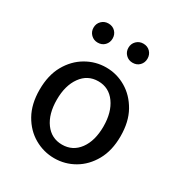

<svg xmlns="http://www.w3.org/2000/svg" viewBox="-162 -781 850 906"><g transform="rotate(30 263.0 -328.5)"><path d="M263 11Q205 11 154.5 -18Q104 -47 73 -102Q42 -157 42 -235Q42 -314 73 -369Q104 -424 154.5 -453.5Q205 -483 263 -483Q321 -483 371 -453.5Q421 -424 452 -369Q483 -314 483 -235Q483 -157 452 -102Q421 -47 371 -18Q321 11 263 11ZM263 -63Q321 -63 355.5 -110Q390 -157 390 -235Q390 -312 355.5 -360Q321 -408 263 -408Q205 -408 170.5 -360Q136 -312 136 -235Q136 -157 170.5 -110Q205 -63 263 -63ZM168 -564Q146 -564 131 -579Q116 -594 116 -616Q116 -638 131 -653Q146 -668 168 -668Q191 -668 205.5 -653Q220 -638 220 -616Q220 -594 205.5 -579Q191 -564 168 -564ZM358 -564Q336 -564 321 -579Q306 -594 306 -616Q306 -638 321 -653Q336 -668 358 -668Q381 -668 395.5 -653Q410 -638 410 -616Q410 -594 395.5 -579Q381 -564 358 -564Z"/></g></svg>

Font: Narnoor
Style: Regular
Weight: 400
Designer: S. Sridhar Murthy
Foundry: SIL International
Version: Version 3.000